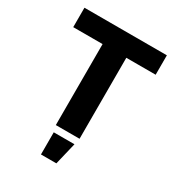

<svg xmlns="http://www.w3.org/2000/svg" viewBox="-208 -828 1066 1156"><g transform="rotate(30 325.0 -250.0)"><path d="M242 0V-563H38V-698H611V-563H407V0ZM253 198V44H397L360 198Z"/></g></svg>

Font: Azeret Mono
Style: Bold
Weight: 700
Designer: Martin Vácha
Foundry: Displaay
Version: Version 1.002